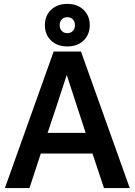

<svg xmlns="http://www.w3.org/2000/svg" viewBox="-20 -964 690 984"><path d="M454 -177H189L131 0H5L255 -700H395L645 0H513ZM224 -283H419L369 -436L322 -580L275 -436ZM325 -726Q273 -726 241.5 -756.5Q210 -787 210 -835Q210 -883 241.5 -913.5Q273 -944 325 -944Q377 -944 408.5 -913.5Q440 -883 440 -835Q440 -787 408.5 -756.5Q377 -726 325 -726ZM325 -794Q342 -794 353 -805Q364 -816 364 -835Q364 -854 353 -865Q342 -876 325 -876Q308 -876 297 -865Q286 -854 286 -835Q286 -816 297 -805Q308 -794 325 -794Z"/></svg>

Font: Retni Sans
Style: Bold
Weight: 700
Designer: Vitaly Kuzmin
Foundry: ParaType Ltd.
Version: Version 1.00;March 2, 2019;FontCreator 11.5.0.2425 64-bit; t